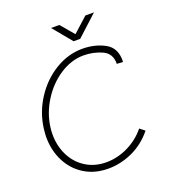

<svg xmlns="http://www.w3.org/2000/svg" viewBox="-160 -1010 1034 1151"><g transform="rotate(-20 357.5 -435.0)"><path d="M47 -285Q47 -301 51 -339Q64 -439 119.5 -524Q175 -609 257.5 -659Q340 -709 430 -709Q512 -709 575 -674Q638 -639 634 -551L595 -553Q596 -620 541 -644.5Q486 -669 424 -669Q346 -669 273 -621.5Q200 -574 151 -496Q102 -418 91 -332Q88 -310 88 -286Q88 -213 118.5 -152Q149 -91 205.5 -55.5Q262 -20 336 -20Q407 -20 474.5 -53Q542 -86 588 -143L620 -118Q564 -49 488.5 -14.5Q413 20 334 20Q248 20 183 -20Q118 -60 82.5 -129.5Q47 -199 47 -285ZM351 -890 423 -805 517 -890H572L440 -769H398L298 -890Z"/></g></svg>

Font: Bellota Text Light
Style: Italic
Weight: 300
Italic angle: -7.5°
Designer: Kemie Guaida
Foundry: Kemie Guaida
Version: Version 4.001